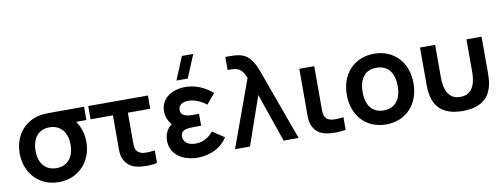

<svg xmlns="http://www.w3.org/2000/svg" viewBox="-65 -1155 4004 1525"><g transform="rotate(-10 1937.0 -393.0)"><path d="M308.5 15C469 15 578 -106 578 -263C578 -328.5 557 -388.5 525.5 -433H608V-540H382C321.5 -540 275 -540 240.5 -532C118 -503 40 -398 40 -263C40 -106.5 147.5 15 308.5 15ZM167.5 -263C167.5 -353 212 -427.5 308.5 -427C402.5 -427 450.5 -356 450.5 -263C450.5 -168.5 403 -98 308.5 -98C216.5 -98 167.5 -165 167.5 -263Z M953.5 4C991.5 10.5 1060.5 11 1101 0V-101C1072 -96.5 1039 -94.5 1012.5 -97C989.5 -99 967 -108 953.5 -130C940.5 -152.5 942.5 -183 942.5 -227.5V-433H1123V-540H641.5V-433H822V-220.5C822 -152 817 -109 844.5 -64C873.5 -17 914 -2.5 953.5 4Z M1428.5 15C1531.5 15 1620.5 -30.5 1669 -106.5L1574 -170C1535.5 -124 1488.5 -98 1430.5 -98C1370 -98 1333 -126.5 1333 -171.5C1333 -230 1392.5 -230.5 1457.5 -230.5H1497.5V-326H1458C1397 -326 1351 -334.5 1351 -383C1351 -426 1388 -443 1431 -443C1483 -443 1536 -417.5 1576 -386.5L1644 -468.5C1584.5 -521.5 1508.5 -555 1425 -555C1321 -555 1227 -500 1227 -394C1227 -353 1240 -317 1270 -283.5C1231.5 -256.5 1210 -211 1210 -159.5C1210 -46.5 1310 15 1428.5 15ZM1366.5 -617.5H1458L1535 -802.5H1443.5Z M1926.5 -540 1730.5 0H1851L1987 -391.5L2122.5 0H2243.5L2047.5 -540C2016.5 -627.5 1985.5 -707.5 1899.5 -727.5C1869 -735 1830.5 -735 1819 -735H1781.5V-629.5H1807C1876 -629.5 1901 -604 1926.5 -540Z M2475 4C2513.5 10.5 2582.5 11 2622.5 0V-101C2594 -96.5 2561 -94.5 2534.5 -97C2511.5 -99 2488.5 -108 2475.5 -130C2462 -152.5 2464.5 -183 2464.5 -227.5V-540H2344V-220.5C2344 -152 2339 -109 2366.5 -64C2395.5 -17 2435.5 -2.5 2475 4Z M2948 15C3109.5 15 3217.5 -101.5 3217.5 -270C3217.5 -437 3111 -555 2948 -555C2788.5 -555 2679.5 -439.5 2679.5 -270C2679.5 -103 2785.5 15 2948 15ZM2807 -270C2807 -372 2851 -442 2948 -442C3042.5 -442 3090 -374.5 3090 -270C3090 -168.5 3043.5 -98 2948 -98C2855 -98 2807 -165 2807 -270Z M3317.5 -247C3317.5 -146 3333.5 15.5 3565.5 15.5C3797.5 15.5 3814 -146 3814 -247V-540H3692V-280C3692 -213.5 3681 -98 3565.5 -98C3450.5 -98 3439.5 -213.5 3439.5 -280V-540H3317.5Z"/></g></svg>

Font: Eudonet
Style: Bold
Weight: 700
Designer: Mikhail Sharanda
Foundry: Mikhail Sharanda
Version: Version 4.503;Glyphs 3.1.2 (3151)